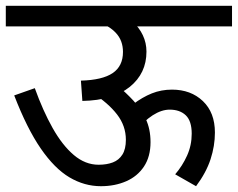

<svg xmlns="http://www.w3.org/2000/svg" viewBox="-20 -642 820 662"><path d="M0 -622H780V-551H0ZM313 -616Q351 -613 382.5 -600.5Q414 -588 437 -567.5Q460 -547 472.5 -520.5Q485 -494 485 -464Q485 -389 427.5 -342.5Q370 -296 264 -294L259 -364Q333 -366 368.5 -390Q404 -414 404 -463Q404 -502 380 -528Q356 -554 321 -563ZM387 -345Q414 -323 440 -295Q466 -267 482.5 -232Q499 -197 499 -152Q499 -102 476.5 -68Q454 -34 415 -17Q376 0 328 0Q271 0 219.5 -30.5Q168 -61 120.5 -130Q73 -199 29 -313L100 -338Q128 -260 161.5 -200.5Q195 -141 234.5 -107.5Q274 -74 320 -74Q348 -74 369 -82Q390 -90 402 -109Q414 -128 414 -160Q414 -208 383.5 -247.5Q353 -287 298 -322ZM438 -282Q471 -307 503.5 -320Q536 -333 573 -333Q638 -333 679.5 -293.5Q721 -254 721 -185Q721 -139 706 -93Q691 -47 656 0L584 -41Q609 -70 625 -105.5Q641 -141 641 -181Q641 -225 620.5 -244.5Q600 -264 565 -264Q537 -264 506.5 -244.5Q476 -225 444 -185Z"/></svg>

Font: Noto Sans Devanagari
Style: Regular
Weight: 400
Designer: Jelle Bosma - Monotype Design Team
Foundry: Monotype Imaging Inc.
Version: Version 2.003